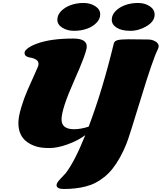

<svg xmlns="http://www.w3.org/2000/svg" viewBox="-20 -1006 1074 1275"><path d="M832 -745.1 963.9 -743.7Q990.2 -743.7 1012 -731Q1033.7 -718.3 1033.7 -698.2Q1033.7 -689.5 1026.4 -674.8Q994.6 -611.3 916.7 -355.7Q838.9 -100.1 820.1 -52.5Q801.3 -4.9 777.1 38.6Q752.9 82 727.5 114Q702.1 146 672.4 169.7Q642.6 193.4 613 208.5Q583.5 223.6 548.3 232.4Q484.9 249 403.8 249Q355.5 249 355.5 223.1Q355.5 207.5 383.5 179Q411.6 150.4 416 144.5Q475.1 68.4 546.4 -108.4Q496.6 -71.8 429 -47.4Q361.3 -22.9 308.6 -22.9Q255.9 -22.9 222.7 -32.7Q189.5 -42.5 162.1 -61.5Q102.1 -103.5 102.1 -189Q102.1 -230 121.1 -293Q140.1 -356 162.8 -407.7Q185.5 -459.5 208 -508.8Q230.5 -558.1 233.2 -566.4Q235.8 -574.7 235.8 -582.5Q235.8 -614.7 176.3 -624.5Q160.6 -627 151.9 -634.5Q143.1 -642.1 143.1 -655.5Q143.1 -668.9 165 -685.8Q187 -702.6 226.6 -716.8Q316.9 -750 466.8 -750Q556.2 -750 556.2 -696.8Q556.2 -657.7 472.4 -470Q388.7 -282.2 388.7 -213.4Q388.7 -147.9 471.7 -147.9Q515.6 -147.9 568.8 -165Q661.1 -408.7 735.4 -716.3Q739.3 -733.9 761.5 -739.5Q783.7 -745.1 832 -745.1ZM620.1 -854Q595.2 -828.6 556.4 -814.9Q517.6 -801.3 472.2 -801.3Q426.8 -801.3 393.8 -822Q360.8 -842.8 360.8 -874.8Q360.8 -906.7 386 -932.4Q411.1 -958 450 -972.2Q488.8 -986.3 534.4 -986.3Q580.1 -986.3 612.8 -964.8Q645.5 -943.4 645.5 -911.4Q645.5 -879.4 620.1 -854ZM1006.8 -909.2Q1006.8 -864.3 954.6 -832.8Q902.3 -801.3 845.2 -801.3Q788.1 -801.3 755.1 -822Q722.2 -842.8 722.2 -874.8Q722.2 -906.7 747.3 -932.4Q772.5 -958 811.3 -972.2Q850.1 -986.3 895.8 -986.3Q941.4 -986.3 974.1 -964.8Q1006.8 -943.4 1006.8 -909.2Z"/></svg>

Font: Sonsie One
Style: Regular
Weight: 400
Designer: Riccardo De Franceschi
Foundry: Sorkin Type Co
Version: Version 1.003